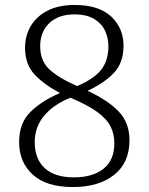

<svg xmlns="http://www.w3.org/2000/svg" viewBox="-20 -744 599 774"><path d="M274 10Q166 10 111.5 -40.5Q57 -91 57 -171Q57 -248 103 -293Q149 -338 222 -369Q159 -402 120 -443Q81 -484 81 -552Q81 -600 104 -639Q127 -678 171.5 -701Q216 -724 281 -724Q378 -724 428 -677.5Q478 -631 478 -559Q478 -491 439 -450Q400 -409 333 -378Q415 -340 458.5 -294.5Q502 -249 502 -179Q502 -88 440 -39Q378 10 274 10ZM291 -397Q359 -426 388 -463Q417 -500 417 -558Q417 -591 403.5 -620Q390 -649 359.5 -667.5Q329 -686 280 -686Q216 -686 179 -651Q142 -616 142 -558Q142 -498 180 -463.5Q218 -429 291 -397ZM278 -29Q353 -29 397 -63.5Q441 -98 441 -167Q441 -204 425.5 -234.5Q410 -265 371.5 -293Q333 -321 264 -350Q196 -323 158 -277.5Q120 -232 120 -172Q120 -103 160.5 -66Q201 -29 278 -29Z"/></svg>

Font: Noto Serif Sinhala Light
Style: Regular
Weight: 300
Designer: Jelle Bosma - Monotype Design Team
Foundry: Monotype Imaging Inc.
Version: Version 2.007; ttfautohint (v1.8.4.7-5d5b)